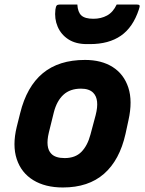

<svg xmlns="http://www.w3.org/2000/svg" viewBox="-20 -817 640 849"><path d="M356 -552Q429 -552 478.5 -520.5Q528 -489 547.5 -429.5Q567 -370 548 -285L535 -225Q509 -109 440 -48.5Q371 12 258 12Q180 12 127 -20.5Q74 -53 54 -113.5Q34 -174 54 -256L69 -316Q98 -434 169 -493Q240 -552 356 -552ZM338 -425Q290 -425 260.5 -398Q231 -371 218 -320L196 -231Q180 -164 207 -137Q225 -118 266 -118Q313 -118 340 -145.5Q367 -173 380 -222L403 -308Q421 -378 392 -407Q374 -425 338 -425ZM393 -734Q427 -734 453.5 -748.5Q480 -763 496 -797H585Q595 -797 597 -793Q599 -789 594 -775Q568 -696 514.5 -659Q461 -622 378 -622H364Q315 -622 282.5 -643Q250 -664 235 -699Q220 -734 225 -775Q227 -789 231 -793Q235 -797 245 -797H322Q324 -763 340 -748.5Q356 -734 393 -734Z"/></svg>

Font: Recursive Sn Lnr St XBd
Style: Italic
Weight: 800
Italic angle: -15°
Version: Version 1.079;hotconv 1.0.112;makeotfexe 2.5.65598; ttfautoh